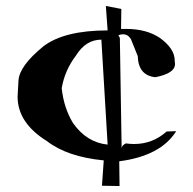

<svg xmlns="http://www.w3.org/2000/svg" viewBox="-20 -660 649 644"><path d="M381 -36 322 -37 328 -122Q205 -134 137 -187Q39 -248 39 -336Q39 -341 42 -390Q45 -439 126 -505Q196 -558 341 -558L335 -640L387 -630L386 -563H403Q471 -563 516 -533Q566 -497 566 -457L567 -445Q567 -414 501 -401Q444 -407 442 -472L419 -529Q409 -545 393 -545Q385 -545 377 -542L382 -533L388 -162Q388 -172 402 -179Q416 -177 430 -177Q492 -177 539 -219L571 -220Q519 -137 380 -119ZM341 -175 320 -527Q268 -527 235 -474Q197 -424 187 -364Q194 -298 225 -247Q271 -182 341 -175Z"/></svg>

Font: Xiangcui Kesong Xiangcui Kesong
Style: Regular
Weight: 400
Version: Version 1.501;March 28, 2024;FontCreator 14.0.0.2814 64-bit